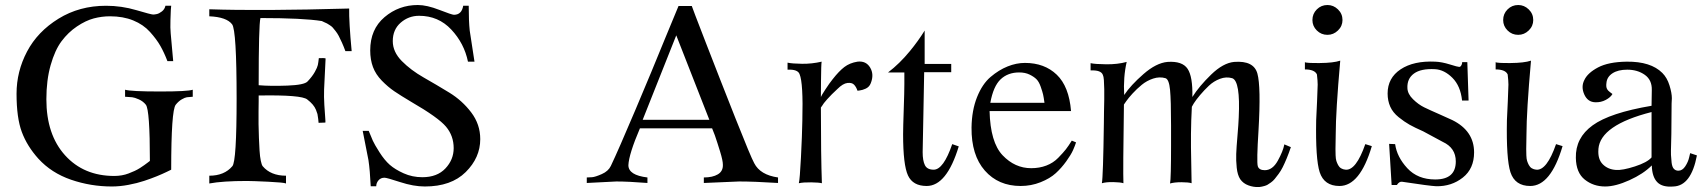

<svg xmlns="http://www.w3.org/2000/svg" viewBox="-20 -730 6802 766"><path d="M749 -344Q733 -343 725.5 -342Q718 -341 705 -333.5Q692 -326 681 -312Q663 -289 663 -53Q661 -52 644.5 -44Q628 -36 606 -27Q584 -18 555.5 -8.5Q527 1 492.5 7.5Q458 14 426 14Q342 14 263.5 -13Q185 -40 133 -97Q88 -147 67 -203.5Q46 -260 46 -356Q46 -445 88 -524.5Q130 -604 213.5 -655.5Q297 -707 403 -707Q465 -707 524 -689.5Q583 -672 591 -672Q597 -672 606 -674Q615 -676 626 -684.5Q637 -693 640 -707H663Q662 -701 661.5 -690.5Q661 -680 660 -649Q659 -618 661 -597L671 -486H648Q635 -520 620 -546.5Q605 -573 578.5 -602.5Q552 -632 511.5 -648.5Q471 -665 419 -665Q386 -665 354 -656.5Q322 -648 287 -624.5Q252 -601 225.5 -565.5Q199 -530 182 -470Q165 -410 165 -334Q165 -193 239.5 -110.5Q314 -28 436 -28Q451 -28 465.5 -30.5Q480 -33 493 -38Q506 -43 517 -48Q528 -53 539 -60Q550 -67 556 -71.5Q562 -76 569.5 -81.5Q577 -87 578 -88Q578 -291 562 -312Q551 -326 534 -333.5Q517 -341 507.5 -342Q498 -343 479 -344V-372Q502 -365 619 -365Q728 -365 749 -372Z M1383 -526H1358Q1351 -545 1344 -560.5Q1337 -576 1331.5 -586.5Q1326 -597 1318.5 -606.5Q1311 -616 1307 -620.5Q1303 -625 1295 -630Q1287 -635 1284.5 -636.5Q1282 -638 1273.5 -641.5Q1265 -645 1264 -646Q1189 -658 1019 -658Q1012 -630 1012 -390Q1059 -386 1126.5 -388.5Q1194 -391 1207 -405Q1226 -425 1236 -443Q1246 -461 1248 -470.5Q1250 -480 1252 -498Q1273 -499 1279 -497L1273 -373Q1272 -344 1274 -311Q1276 -278 1277.5 -260Q1279 -242 1278 -241L1251 -240Q1251 -242 1249.5 -255.5Q1248 -269 1246.5 -275Q1245 -281 1240.5 -292Q1236 -303 1227.5 -313Q1219 -323 1206 -333Q1184 -352 1012 -349Q1012 -347 1012 -327Q1012 -307 1011.5 -286Q1011 -265 1011.5 -235Q1012 -205 1013 -179.5Q1014 -154 1015.5 -129.5Q1017 -105 1020.5 -88.5Q1024 -72 1028 -67Q1060 -29 1121 -29V2Q1113 -2 1050 -5Q987 -8 965 -8Q868 -8 815 2V-29Q875 -29 907 -67Q924 -86 924 -337Q924 -609 906 -633Q884 -662 815 -665V-693Q1022 -686 1373 -696Q1372 -643 1383 -526Z M1896 -175Q1896 -101 1838 -43.5Q1780 14 1675 14Q1630 14 1576.5 -3.5Q1523 -21 1514 -21Q1499 -21 1490 -10.5Q1481 0 1481 13H1459Q1456 -51 1450 -91L1427 -208H1451Q1461 -183 1467.5 -168.5Q1474 -154 1494 -122.5Q1514 -91 1535 -72.5Q1556 -54 1590.5 -38.5Q1625 -23 1665 -23Q1724 -23 1757 -58Q1790 -93 1790 -139Q1790 -188 1759.5 -224.5Q1729 -261 1620 -324Q1578 -349 1553 -366Q1528 -383 1503.5 -408Q1479 -433 1468 -462.5Q1457 -492 1457 -529Q1457 -613 1514 -661.5Q1571 -710 1647 -710Q1683 -710 1733 -690.5Q1783 -671 1791 -671Q1822 -671 1828 -707H1850Q1850 -646 1854 -608L1873 -484H1847Q1832 -557 1780.5 -612Q1729 -667 1652 -667Q1610 -667 1578.5 -639.5Q1547 -612 1547 -566Q1547 -523 1583 -486.5Q1619 -450 1670 -421Q1721 -392 1772.5 -360.5Q1824 -329 1860 -281.5Q1896 -234 1896 -175Z M3084 0Q2989 -6 2929 -6L2788 0V-22Q2823 -22 2844 -34.5Q2865 -47 2864 -73Q2864 -89 2853 -125Q2842 -161 2832 -190L2821 -218H2533Q2489 -115 2487 -71Q2487 -31 2563 -22V0Q2487 -6 2439 -6L2321 0V-22Q2329 -22 2342 -23Q2355 -24 2381 -35.5Q2407 -47 2417 -68Q2447 -131 2514.5 -290.5Q2582 -450 2634 -578L2687 -706H2740Q2740 -704 2796 -559.5Q2852 -415 2914 -258.5Q2976 -102 2989 -79Q3013 -32 3084 -22ZM2810 -252 2678 -589 2544 -252Z M3454 -398Q3451 -390 3445.5 -384.5Q3440 -379 3433 -376Q3426 -373 3421 -371.5Q3416 -370 3409 -369Q3402 -368 3401 -368Q3396 -383 3387.5 -392Q3379 -401 3361 -399Q3343 -397 3321 -375Q3297 -353 3280.5 -334.5Q3264 -316 3260 -308L3255 -301Q3255 -109 3259 1Q3248 -2 3216.5 -2.5Q3185 -3 3167 1Q3171 -14 3175.5 -102.5Q3180 -191 3181 -248Q3185 -399 3170 -434Q3163 -454 3122 -452V-480Q3141 -476 3180 -475.5Q3219 -475 3258 -484Q3256 -473 3255.5 -409Q3255 -345 3255 -343Q3256 -347 3272.5 -372.5Q3289 -398 3302 -414Q3327 -446 3348.5 -462.5Q3370 -479 3401 -484Q3435 -488 3451.5 -460.5Q3468 -433 3454 -398Z M3805 -146Q3757 12 3677 12Q3622 12 3602.5 -30Q3583 -72 3583 -194Q3583 -221 3585.5 -292.5Q3588 -364 3588 -395V-441H3523Q3569 -476 3610 -526Q3643 -566 3669 -608V-475H3775V-442H3667V-438Q3667 -413 3664 -278Q3661 -143 3661 -123Q3661 -89 3670 -71Q3679 -53 3705 -53Q3744 -53 3779 -155Z M4273 -162Q4269 -149 4261 -131Q4253 -113 4234 -86.5Q4215 -60 4192 -39Q4169 -18 4131.5 -3Q4094 12 4052 12Q3963 12 3909 -49.5Q3855 -111 3856 -221Q3857 -290 3878 -342.5Q3899 -395 3932 -423Q3965 -451 4000 -465Q4035 -479 4069 -479Q4147 -479 4196 -432Q4245 -385 4253 -287H3928Q3931 -162 3980 -110.5Q4029 -59 4094 -59Q4127 -59 4154.5 -69.5Q4182 -80 4202 -100.5Q4222 -121 4232.5 -134.5Q4243 -148 4256 -169ZM4147 -320Q4144 -342 4141.5 -353Q4139 -364 4132 -384Q4125 -404 4115 -414Q4105 -424 4087.5 -432.5Q4070 -441 4046 -441Q4001 -441 3972 -413.5Q3943 -386 3931 -320Z M5130 -143Q5122 -119 5113.5 -98.5Q5105 -78 5097.5 -63Q5090 -48 5081 -36Q5072 -24 5065.5 -16Q5059 -8 5050.5 -2Q5042 4 5037 7Q5032 10 5024.5 12Q5017 14 5014.5 14.5Q5012 15 5005 16H4999Q4981 17 4960.5 9.5Q4940 2 4928 -15Q4917 -32 4914 -61Q4911 -90 4912 -116Q4913 -142 4917 -188.5Q4921 -235 4922 -261Q4929 -407 4896 -418Q4872 -425 4847 -415.5Q4822 -406 4803 -388Q4784 -370 4768 -351Q4752 -332 4743 -318L4735 -304Q4732 -249 4731.5 -196Q4731 -143 4732.5 -84.5Q4734 -26 4734 1Q4722 -3 4693.5 -3Q4665 -3 4648 2Q4650 -7 4651 -46.5Q4652 -86 4652 -147.5Q4652 -209 4652 -230Q4652 -330 4648 -371.5Q4644 -413 4630 -418Q4606 -425 4580.5 -416.5Q4555 -408 4535 -391.5Q4515 -375 4498.5 -357Q4482 -339 4473 -326L4464 -313Q4460 -47 4462 1Q4450 -3 4421.5 -3.5Q4393 -4 4376 1Q4381 -25 4384 -239Q4384 -252 4384.5 -284Q4385 -316 4385.5 -333.5Q4386 -351 4385.5 -374Q4385 -397 4384 -411Q4383 -425 4380 -431Q4373 -451 4331 -449V-478Q4348 -474 4393.5 -473.5Q4439 -473 4475 -483Q4461 -422 4465 -351Q4491 -390 4542 -434.5Q4593 -479 4638 -483Q4697 -487 4718 -455.5Q4739 -424 4737 -343Q4764 -386 4812 -432.5Q4860 -479 4904 -483Q4982 -489 4996.5 -436.5Q5011 -384 5001 -211Q4993 -85 4998 -67Q5003 -51 5026 -51Q5057 -51 5078 -89Q5099 -127 5104 -154Z M5336 -650Q5336 -626 5318 -608.5Q5300 -591 5276 -591Q5251 -591 5233.5 -608.5Q5216 -626 5216 -650Q5216 -675 5233.5 -692.5Q5251 -710 5276 -710Q5300 -710 5318 -692.5Q5336 -675 5336 -650ZM5453 -147Q5406 12 5324 12Q5263 12 5245 -43Q5228 -96 5231 -251Q5232 -272 5234.5 -325Q5237 -378 5237 -392.5Q5237 -407 5234 -433Q5225 -453 5186 -453V-482Q5191 -478 5245.5 -478.5Q5300 -479 5327 -488Q5309 -284 5309 -195Q5309 -184 5308.5 -165Q5308 -146 5308 -135.5Q5308 -125 5308.5 -110.5Q5309 -96 5311.5 -88Q5314 -80 5318.5 -71.5Q5323 -63 5330.5 -58.5Q5338 -54 5348 -53Q5390 -49 5427 -155Z M5861 -122Q5861 -57 5816 -21.5Q5771 14 5710 13Q5685 12 5573 -5Q5562 -6 5553 8H5532L5522 -156L5546 -155Q5553 -104 5594.5 -59Q5636 -14 5706 -14Q5788 -14 5788 -86Q5788 -140 5736 -164L5658 -206Q5624 -221 5603.5 -232.5Q5583 -244 5560 -262.5Q5537 -281 5526.5 -304.5Q5516 -328 5516 -357Q5516 -419 5568 -453.5Q5620 -488 5706 -484Q5732 -483 5764 -473Q5796 -463 5802 -463Q5806 -463 5809 -467.5Q5812 -472 5813 -477Q5814 -482 5813 -482H5834L5839 -329H5813Q5807 -387 5774.5 -419.5Q5742 -452 5705 -454Q5649 -457 5621 -436.5Q5593 -416 5595 -378Q5596 -355 5617.5 -334Q5639 -313 5661.5 -302Q5684 -291 5723 -274Q5762 -257 5774 -251Q5861 -208 5861 -122Z M6097 -650Q6097 -626 6079 -608.5Q6061 -591 6037 -591Q6012 -591 5994.5 -608.5Q5977 -626 5977 -650Q5977 -675 5994.5 -692.5Q6012 -710 6037 -710Q6061 -710 6079 -692.5Q6097 -675 6097 -650ZM6214 -147Q6167 12 6085 12Q6024 12 6006 -43Q5989 -96 5992 -251Q5993 -272 5995.5 -325Q5998 -378 5998 -392.5Q5998 -407 5995 -433Q5986 -453 5947 -453V-482Q5952 -478 6006.5 -478.5Q6061 -479 6088 -488Q6070 -284 6070 -195Q6070 -184 6069.5 -165Q6069 -146 6069 -135.5Q6069 -125 6069.5 -110.5Q6070 -96 6072.5 -88Q6075 -80 6079.5 -71.5Q6084 -63 6091.5 -58.5Q6099 -54 6109 -53Q6151 -49 6188 -155Z M6750 -110Q6727 11 6657 14Q6612 18 6591.5 -3.5Q6571 -25 6570 -70Q6536 -36 6480.5 -11Q6425 14 6384 14Q6337 14 6302.5 -13.5Q6268 -41 6267 -100Q6265 -180 6334 -230Q6403 -280 6569 -308L6570 -371Q6571 -411 6542 -431.5Q6513 -452 6472 -452Q6435 -452 6413 -437.5Q6391 -423 6389 -399Q6387 -384 6391 -376Q6395 -368 6403 -362.5Q6411 -357 6413 -355Q6406 -342 6386.5 -331.5Q6367 -321 6344 -322Q6314 -323 6300.5 -353.5Q6287 -384 6301 -411Q6314 -439 6355.5 -461Q6397 -483 6470 -484Q6566 -485 6612 -439Q6631 -420 6640.5 -389.5Q6650 -359 6650 -338L6649 -317L6648 -196Q6648 -183 6647 -154Q6646 -125 6646.5 -112Q6647 -99 6649 -81.5Q6651 -64 6658 -56.5Q6665 -49 6676 -49Q6692 -49 6703.5 -66.5Q6715 -84 6719 -102L6723 -119ZM6569 -283Q6365 -231 6357 -136V-134Q6354 -95 6374.5 -74.5Q6395 -54 6427 -52Q6453 -50 6502.5 -66Q6552 -82 6569 -102Z"/></svg>

Font: GFS Artemisia
Style: Regular
Weight: 400
Designer: Takis Katsoulidis and George D. Matthiopoulos
Foundry: Takis Katsoulidis and George D. Matthiopoulos
Version: Version 1.0